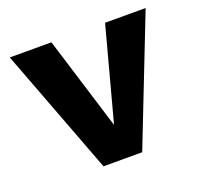

<svg xmlns="http://www.w3.org/2000/svg" viewBox="-91 -574 708 676"><g transform="rotate(-20 263.5 -236.5)"><path d="M188 0 9 -473H165L292 -62H256L366 -473H518L333 0Z"/></g></svg>

Font: Ysabeau SC ExtraBold
Style: Regular
Weight: 800
Designer: Christian Thalmann (Catharsis Fonts)
Version: Version 2.001;gftools[0.9.30]; featfreeze: smcp